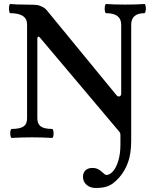

<svg xmlns="http://www.w3.org/2000/svg" viewBox="-20 -686 769 959"><path d="M394.5 196.8Q394.5 177.2 406.7 165Q418.9 152.8 442.4 152.8Q468.3 152.8 486.3 170.4Q504.9 188 511.2 188Q528.3 188 544.7 169.2Q561 150.4 571.3 115.7Q581.5 81.1 581.5 36.6V-12.7Q581.5 -22 576.2 -27.8L182.1 -495.1Q179.2 -498.5 177 -500.7Q174.8 -502.9 173.3 -502.9Q166.5 -502.9 166.5 -492.2V-94.2Q166.5 -66.4 184.3 -54.2Q202.1 -42 240.2 -42Q243.7 -42 245.6 -35.2Q247.6 -28.3 247.6 -18.6Q247.6 -9.8 245.6 -3.4Q243.7 2.9 240.2 2.9Q189.9 0 139.6 0Q88.9 0 38.6 2.9Q35.2 2.9 33.2 -4.2Q31.2 -11.2 31.2 -20.5Q31.2 -29.3 33.2 -35.6Q35.2 -42 38.6 -42Q78.6 -42 96.9 -54Q115.2 -65.9 115.2 -94.2V-564Q115.2 -620.1 31.2 -620.1Q28.3 -620.1 26.6 -627.2Q24.9 -634.3 24.9 -643.1Q24.9 -652.3 26.6 -659.2Q28.3 -666 31.2 -666Q60.1 -663.1 103.5 -663.1Q162.6 -663.1 173.3 -659.2Q186.5 -654.8 196 -649.7Q205.6 -644.5 214.4 -633.8L561.5 -210.9Q566.9 -204.1 573.2 -204.1Q585.4 -204.1 585.4 -219.2V-562Q585.4 -620.1 510.3 -620.1Q506.8 -620.1 504.9 -626.7Q502.9 -633.3 502.9 -642.6Q502.9 -652.3 504.9 -659.2Q506.8 -666 510.3 -666Q548.3 -663.1 606 -663.1Q663.1 -663.1 701.2 -666Q704.6 -666 706.5 -659.2Q708.5 -652.3 708.5 -643.1Q708.5 -633.8 706.5 -627Q704.6 -620.1 701.2 -620.1Q635.3 -620.1 635.3 -562V16.1Q635.3 81.1 619.6 124.5Q604 168 575.7 200.2Q558.6 219.2 543.7 230.2Q528.8 241.2 508.5 247.1Q488.3 252.9 458.5 252.9Q430.7 252.9 412.6 237.3Q394.5 221.7 394.5 196.8Z"/></svg>

Font: JuniusX
Style: Bold
Weight: 700
Designer: Peter S. Baker
Foundry: Briery Creek Software
Version: Version 1.004